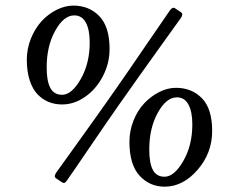

<svg xmlns="http://www.w3.org/2000/svg" viewBox="-20 -662 830 699"><path d="M378.9 -483.9Q378.9 -430.7 354 -383.5Q329.1 -336.4 289.3 -309.1Q249.5 -281.7 206.1 -281.7Q179.7 -281.7 157.2 -290.8Q134.8 -299.8 116.7 -318.6Q98.6 -337.4 88.1 -369.6Q77.6 -401.9 77.6 -444.3Q77.6 -484.4 92.5 -521.5Q107.4 -558.6 131.3 -584.7Q155.3 -610.8 186 -626.2Q216.8 -641.6 247.1 -641.6Q304.7 -641.6 341.8 -603Q378.9 -564.5 378.9 -483.9ZM415 -283.2Q368.2 -216.3 305.4 -124Q242.7 -31.7 224.6 -6.3Q219.2 1.5 215.6 3.4Q211.9 5.4 206.1 2L183.6 -13.2Q174.8 -19.5 185.1 -34.2Q203.1 -59.6 268.3 -150.1Q333.5 -240.7 380.4 -307.6L399.9 -335.4Q446.8 -402.3 513.4 -500.2Q580.1 -598.1 598.1 -623.5Q608.4 -638.2 617.2 -631.8L639.2 -617.2Q648.4 -610.4 638.2 -596.2Q620.1 -570.8 551 -474.6Q481.9 -378.4 435.1 -311.5ZM206.1 -316.9Q241.2 -316.9 273.9 -374Q306.6 -431.2 306.6 -507.3Q306.6 -553.7 292.5 -579.8Q278.3 -606 250.5 -606Q211.9 -606 180.9 -550Q149.9 -494.1 149.9 -416.5Q149.9 -366.7 163.3 -341.8Q176.8 -316.9 206.1 -316.9ZM752.4 -185.5Q752.4 -104.5 699.2 -43.5Q646 17.6 579.6 17.6Q524.4 17.6 487.8 -22.7Q451.2 -63 451.2 -146Q451.2 -186 466.1 -223.1Q481 -260.3 505.1 -285.9Q529.3 -311.5 559.6 -326.9Q589.8 -342.3 620.6 -342.3Q678.2 -342.3 715.3 -304.2Q752.4 -266.1 752.4 -185.5ZM579.1 -18.6Q614.3 -18.6 647.2 -75.7Q680.2 -132.8 680.2 -209Q680.2 -255.4 666 -281.5Q651.9 -307.6 624 -307.6Q585.4 -307.6 554.4 -251.5Q523.4 -195.3 523.4 -117.7Q523.4 -67.9 536.6 -43.2Q549.8 -18.6 579.1 -18.6Z"/></svg>

Font: Cooper*
Style: Italic
Weight: 400
Italic angle: -7°
Designer: Owen Earl
Foundry: indestructible type*
Version: Version 0.001